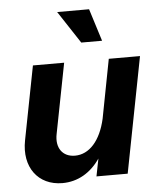

<svg xmlns="http://www.w3.org/2000/svg" viewBox="-53 -765 681 827"><g transform="rotate(-5 288.0 -352.0)"><path d="M184 16C250 16 307 -17 347 -76L332 0H467L564 -500H429L380 -245C359 -152 310 -97 248 -97C194 -97 165 -138 177 -197L236 -500H101L39 -181C17 -68 78 16 184 16ZM317 -580H407L363 -720H225Z"/></g></svg>

Font: Uncut Sans
Style: Bold Italic
Weight: 700
Italic angle: -11°
Designer: Kasper Nordkvist
Foundry: UNCUT.wtf
Version: Version 1.304;Glyphs 3.2 (3246)